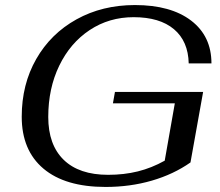

<svg xmlns="http://www.w3.org/2000/svg" viewBox="-20 -730 871 760"><path d="M66 -268Q66 -396 123.5 -496.5Q181 -597 283 -653.5Q385 -710 514 -710Q656 -710 736.5 -648.5Q817 -587 817 -479H727Q725 -567 668.5 -614.5Q612 -662 509 -662Q412 -662 335 -611Q258 -560 214.5 -470Q171 -380 171 -267Q171 -157 232 -97.5Q293 -38 408 -38Q471 -38 525.5 -51.5Q580 -65 632 -94L672 -321H427L435 -366H784L734 -87Q667 -40 581 -15Q495 10 398 10Q238 10 152 -62.5Q66 -135 66 -268Z"/></svg>

Font: Fahkwang
Style: Italic
Weight: 400
Italic angle: -10°
Version: Version 1.000; ttfautohint (v1.6)